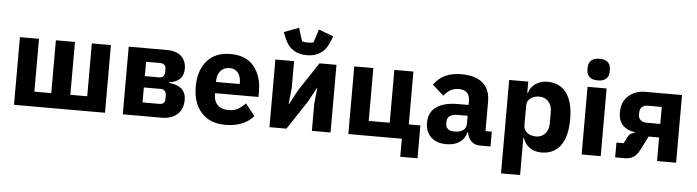

<svg xmlns="http://www.w3.org/2000/svg" viewBox="-55 -1035 5384 1484"><g transform="rotate(5 2637.5 -292.5)"><path d="M69 0V-525H217V-115H348V-525H496V-115H627V-525H775V0Z M913 0V-525H1212Q1283 -525 1321.5 -489Q1360 -453 1360 -393Q1360 -293 1249 -278V-273Q1380 -261 1380 -152Q1380 -82 1336 -41Q1292 0 1214 0ZM1057 -105H1187Q1231 -105 1231 -147V-178Q1231 -198 1219 -209.5Q1207 -221 1187 -221H1057ZM1057 -309H1169Q1188 -309 1199.5 -320.5Q1211 -332 1211 -351V-378Q1211 -398 1199.5 -409Q1188 -420 1169 -420H1057Z M1708 12Q1589 12 1522.5 -62Q1456 -136 1456 -263Q1456 -389 1520.5 -463Q1585 -537 1702 -537Q1825 -537 1885.5 -461Q1946 -385 1946 -269V-225H1609V-217Q1609 -164 1638 -134Q1667 -104 1725 -104Q1767 -104 1795.5 -120Q1824 -136 1854 -167L1928 -75Q1852 12 1708 12ZM1705 -428Q1661 -428 1635 -398.5Q1609 -369 1609 -320V-312H1793V-321Q1793 -370 1770.5 -399Q1748 -428 1705 -428Z M2118 -691 2097 -742 2212 -785 2244 -684Q2258 -677 2289 -677Q2320 -677 2334 -684L2366 -785L2481 -742L2460 -691Q2413 -579 2289 -579Q2165 -579 2118 -691ZM2051 0V-525H2196V-314L2183 -192H2186L2247 -304L2393 -525H2525V0H2380V-211L2393 -333H2390L2329 -221L2183 0Z M3078 140V0H2663V-525H2811V-115H2974V-525H3122V-115H3212V140Z M3766 0H3684Q3644 0 3617.5 -25Q3591 -50 3584 -92H3578Q3566 -42 3525.5 -15Q3485 12 3424 12Q3347 12 3304 -29.5Q3261 -71 3261 -141Q3261 -222 3320 -263.5Q3379 -305 3486 -305H3569V-338Q3569 -421 3482 -421Q3414 -421 3369 -359L3281 -437Q3349 -537 3493 -537Q3603 -537 3660 -488Q3717 -439 3717 -345V-115H3766ZM3479 -91Q3519 -91 3544 -108Q3569 -125 3569 -159V-221H3497Q3410 -221 3410 -162V-147Q3410 -91 3479 -91Z M3865 200V-525H4013V-437H4018Q4029 -481 4068.5 -509Q4108 -537 4159 -537Q4258 -537 4309.5 -467Q4361 -397 4361 -263Q4361 -129 4309.5 -58.5Q4258 12 4159 12Q4108 12 4068.5 -16.5Q4029 -45 4018 -88H4013V200ZM4110 -108Q4152 -108 4179.5 -138Q4207 -168 4207 -217V-308Q4207 -357 4179.5 -387Q4152 -417 4110 -417Q4067 -417 4040 -396Q4013 -375 4013 -340V-185Q4013 -150 4040 -129Q4067 -108 4110 -108Z M4461 -654V-676Q4461 -709 4482.5 -729Q4504 -749 4547 -749Q4590 -749 4611.5 -729Q4633 -709 4633 -676V-654Q4633 -621 4611.5 -601Q4590 -581 4547 -581Q4504 -581 4482.5 -601Q4461 -621 4461 -654ZM4473 0V-525H4621V0Z M4733 0V-115H4789L4813 -162Q4831 -199 4868 -202V-207Q4808 -215 4773.5 -251Q4739 -287 4739 -350Q4739 -430 4790.5 -477.5Q4842 -525 4920 -525H5206V0H5058V-183H4977L4922 -75Q4901 -34 4873.5 -17Q4846 0 4804 0ZM4952 -288H5058V-420H4952Q4922 -420 4905 -404.5Q4888 -389 4888 -360V-343Q4888 -319 4905.5 -303.5Q4923 -288 4952 -288Z"/></g></svg>

Font: Aneliza
Style: Bold
Weight: 700
Designer: Mike Abbink, Paul van der Laan, Pieter van Rosmalen
Foundry: Bold Monday
Version: Version 3.0